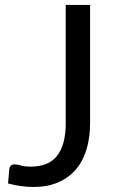

<svg xmlns="http://www.w3.org/2000/svg" viewBox="-20 -736 462 764"><path d="M338.5 -247.5Q338.5 -187.5 323.8 -140Q309 -92.5 280.2 -59.8Q251.5 -27 209.5 -9.5Q167.5 8 113 8Q63.5 8 12 -6Q13 -20.5 14.5 -34.8Q16 -49 17 -63Q18 -71.5 23.2 -76.8Q28.5 -82 39.5 -82Q48.5 -82 63.2 -77.5Q78 -73 103 -73Q136 -73 162 -83Q188 -93 205.5 -114Q223 -135 232.2 -167.8Q241.5 -200.5 241.5 -245.5V-716.5H338.5Z"/></svg>

Font: Lato 2
Style: Regular
Weight: 400
Designer: Lukasz Dziedzic with Adam Twardoch and Botio Nikoltchev
Foundry: tyPoland Lukasz Dziedzic
Version: Version 2.015; 2015-08-06; http://www.latofonts.com/